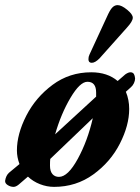

<svg xmlns="http://www.w3.org/2000/svg" viewBox="-56 -715 547 749"><path d="M471 -409Q471 -400 466.5 -390.5Q462 -381 455 -375L435 -357Q448 -326 448 -290Q448 -226 411.5 -154.5Q375 -83 308 -34.5Q241 14 155 14Q127 14 100 3.5Q73 -7 53 -26L17 5Q6 14 -3 14Q-15 14 -26 7Q-37 0 -36 -10Q-33 -30 -21 -41L20 -75Q10 -102 10 -128Q10 -192 46.5 -263.5Q83 -335 149 -384Q215 -433 300 -433Q363 -433 403 -399L433 -425Q446 -434 455 -433Q463 -432 466.5 -426Q470 -420 471 -409ZM159 -191 319 -338V-354Q319 -396 285 -396Q256 -396 219 -333.5Q182 -271 159 -191ZM306 -254 140 -95Q139 -86 139 -69Q139 -47 148.5 -36Q158 -25 174 -25Q209 -25 247.5 -95.5Q286 -166 306 -254ZM289 -484Q289 -494 293 -502L366 -660Q375 -679 383.5 -687Q392 -695 403 -695Q418 -695 440 -677Q462 -659 462 -646Q462 -632 439 -607L332 -487Q315 -470 302 -470Q289 -470 289 -484Z"/></svg>

Font: EB Garamond
Style: Bold Italic
Weight: 700
Italic angle: -17.2°
Designer: Georg Duffner and Octavio Pardo
Foundry: Georg Duffner
Version: Version 1.000